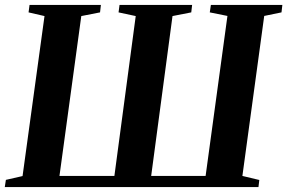

<svg xmlns="http://www.w3.org/2000/svg" viewBox="-26 -763 1172 783"><path d="M-6.5 0 -2 -29.5 66 -45 155.5 -697.5 90.5 -712.5 94.5 -743H385.5L382 -712.5L305.5 -697.5L216.5 -45.5H440.5L527.5 -697.5L457.5 -712.5L461.5 -743H757.5L754 -712.5L677.5 -697.5L590.5 -45.5H812.5L901.5 -698L829.5 -712.5L834 -743H1125.5L1122 -712.5L1051.5 -698L962.5 -45.5L1031.5 -29L1028 0Z"/></svg>

Font: Merriweather 96pt
Style: Bold Italic
Weight: 700
Italic angle: -7.8°
Version: Version 2.101